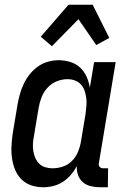

<svg xmlns="http://www.w3.org/2000/svg" viewBox="-20 -782 540 810"><path d="M163 8Q136 8 112 0Q88 -8 70.5 -25.5Q53 -43 43.5 -66.5Q34 -90 30.5 -115.5Q27 -141 28.5 -167.5Q30 -194 34 -221L54 -341Q58 -363 64 -385Q70 -407 80 -428Q90 -449 105 -468Q120 -487 139.5 -501Q159 -515 182 -521.5Q205 -528 227 -528Q252 -528 276.5 -520.5Q301 -513 318 -497Q335 -481 345 -459Q355 -437 359 -412L377 -520H468L397 -93Q396 -89 397 -85Q398 -81 400.5 -78Q403 -75 407 -73.5Q411 -72 416 -72H436L435 8H402Q382 8 363 3.5Q344 -1 330 -13Q316 -25 309.5 -43Q303 -61 304 -81Q294 -62 279 -44.5Q264 -27 245.5 -15Q227 -3 205.5 2.5Q184 8 163 8ZM201 -72Q223 -72 244.5 -79Q266 -86 282.5 -102Q299 -118 308 -139Q317 -160 321 -182L341 -302Q343 -318 344.5 -335Q346 -352 344 -368Q342 -384 337 -399Q332 -414 321.5 -425.5Q311 -437 296 -442.5Q281 -448 265 -448Q242 -448 219.5 -439Q197 -430 180.5 -412Q164 -394 155.5 -372Q147 -350 143 -327L123 -207Q120 -192 119 -176Q118 -160 120.5 -144.5Q123 -129 129 -115.5Q135 -102 145.5 -91.5Q156 -81 171 -76.5Q186 -72 201 -72ZM199 -587 152 -627 269 -762H371L441 -622L386 -592L311 -701Z"/></svg>

Font: Iosevka Term Curly Medium
Style: Italic
Weight: 500
Italic angle: -9°
Designer: Belleve Invis
Foundry: Belleve Invis
Version: Version 32.3.0